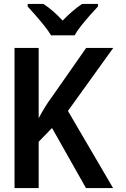

<svg xmlns="http://www.w3.org/2000/svg" viewBox="-20 -958 640 978"><path d="M54 0V-714H177V-356Q193 -386 209 -412Q225 -438 245 -465L419 -714H557L326 -393L556 0H418L245 -306L177 -236V0ZM240 -778Q227 -800 205.5 -827Q184 -854 161 -880Q138 -906 121 -925V-938H201Q226 -922 250.5 -900.5Q275 -879 299 -853Q324 -879 349 -900.5Q374 -922 398 -938H479V-925Q461 -906 438 -880Q415 -854 393.5 -827Q372 -800 360 -778Z"/></svg>

Font: Noto Sans Mono SemiBold
Style: Regular
Weight: 600
Designer: Monotype Design Team
Foundry: Monotype Imaging Inc.
Version: Version 2.014; ttfautohint (v1.8.4.7-5d5b)